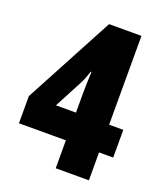

<svg xmlns="http://www.w3.org/2000/svg" viewBox="-133 -803 761 892"><g transform="rotate(20 247.5 -357.0)"><path d="M482 -138V-275H412V-714H252L16 -272V-138H248V0H412V-138ZM248 -372V-275H149L218 -406C229 -426 239 -449 247 -477H251C250 -474 248 -384 248 -372Z"/></g></svg>

Font: Noto Sans Lao Looped ExtraCondensed Black
Style: Regular
Weight: 900
Width: 2
Designer: Mark Frömberg, Ben Mitchell
Foundry: The Fontpad Ltd
Version: Version 1.002